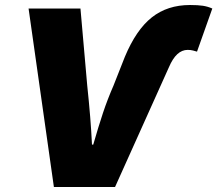

<svg xmlns="http://www.w3.org/2000/svg" viewBox="-20 -746 867 766"><path d="M94 -712H301L328 -405Q342 -274 347 -169H352Q373 -242 391 -296Q409 -350 433 -405L478 -519Q523 -627 585.5 -676.5Q648 -726 738 -726Q770 -726 789.5 -723Q809 -720 827 -712L766 -540Q760 -542 750 -544.5Q740 -547 729 -547Q706 -547 687.5 -530Q669 -513 654 -478L439 0H195Z"/></svg>

Font: Nebula Sans Black
Style: Regular
Weight: 900
Italic angle: -9°
Designer: Paul D. Hunt for Adobe (as Source Sans)
Foundry: Nebula Entertainment & Broadcasting LLC
Version: Version 1.010